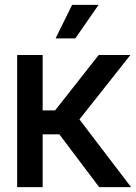

<svg xmlns="http://www.w3.org/2000/svg" viewBox="-20 -773 561 793"><path d="M50.8 0V-545.9H156.2V-316.9H207.5L387.7 -545.9H518.6L308.1 -279.8L521.5 0H389.6L225.1 -218.3H156.2V0ZM209.5 -614.3 277.8 -752.9H387.2L291 -614.3Z"/></svg>

Font: Inter Tight Medium
Style: Regular
Weight: 500
Designer: Rasmus Andersson
Foundry: rsms
Version: Version 3.004; ttfautohint (v1.8.4.7-5d5b)